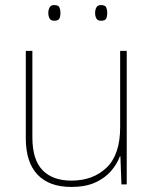

<svg xmlns="http://www.w3.org/2000/svg" viewBox="-20 -729 613 759"><path d="M481 -528V0H460L456 -111H454Q443 -81 419 -53Q395 -25 356.5 -7.5Q318 10 262 10Q174 10 128 -39Q82 -88 82 -182V-528H108V-186Q108 -98 148 -56.5Q188 -15 262 -15Q348 -15 401.5 -66.5Q455 -118 455 -226V-528ZM171 -678Q171 -690 176 -699.5Q181 -709 194 -709Q211 -709 215 -699.5Q219 -690 219 -678Q219 -665 215 -656Q211 -647 194 -647Q181 -647 176 -656Q171 -665 171 -678ZM356 -678Q356 -690 361 -699.5Q366 -709 379 -709Q396 -709 400 -699.5Q404 -690 404 -678Q404 -665 400 -656Q396 -647 379 -647Q366 -647 361 -656Q356 -665 356 -678Z"/></svg>

Font: Noto Sans Thaana Thin
Style: Regular
Weight: 100
Designer: David Williams
Foundry: Google Inc.
Version: Version 3.001; ttfautohint (v1.8.4.7-5d5b)